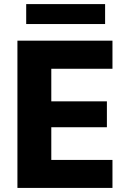

<svg xmlns="http://www.w3.org/2000/svg" viewBox="-20 -921 588 941"><path d="M108.4 -900.9V-803.2H495.1V-900.9ZM231.4 -137.2V-297.4H503.9V-424.3H231.4V-584H531.2V-721.7H65.4V0H531.2V-137.2Z"/></svg>

Font: Estedad ExtraBold
Style: Regular
Weight: 800
Designer: Amin Abedi
Version: Version 7.3